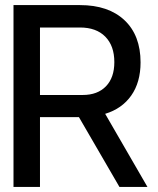

<svg xmlns="http://www.w3.org/2000/svg" viewBox="-20 -734 619 754"><path d="M33 0V-714H294Q406 -714 469 -654.5Q532 -595 532 -489Q532 -411 495.5 -359Q459 -307 393 -287L559 0H449L290 -274H137V0ZM305 -361Q363 -361 396 -395Q429 -429 429 -490Q429 -554 393.5 -590Q358 -626 294 -626H137V-361Z"/></svg>

Font: Non Bureau
Style: Regular
Weight: 400
Designer: Jona Saucedo
Foundry: Non Foundry
Version: Version 1.000; ttfautohint (v1.8.4)